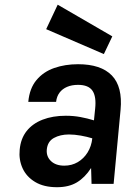

<svg xmlns="http://www.w3.org/2000/svg" viewBox="-20 -767 566 801"><path d="M217.8 14Q162.8 14 126.6 -7.8Q90.3 -29.6 74.1 -65.3Q58 -100.9 62.1 -142Q66.2 -188.6 91 -220.1Q115.8 -251.5 157.8 -267.8Q199.8 -284.1 254.5 -284.1Q286.7 -284.1 315.7 -278.7Q344.7 -273.3 372 -264.9L376.9 -313Q382.5 -364 365.8 -388.5Q349.1 -413 305.6 -413Q279.6 -413 259.9 -404.6Q240.1 -396.2 228.3 -380.4Q216.5 -364.6 214 -341.9H98Q103.2 -398.4 132.1 -432.9Q160.9 -467.5 206.2 -483.3Q251.5 -499.1 305.6 -499.1Q401.2 -499.1 446.6 -452.2Q492 -405.3 483 -308.9L454 0H361.9Q361.2 -16.6 361 -33.1Q360.9 -49.5 360 -66.1Q334.5 -26.5 301 -6.3Q267.4 14 217.8 14ZM248.1 -75.9Q279.4 -75.9 304.5 -90.6Q329.5 -105.4 345.5 -131.1Q361.5 -156.9 365 -189.9Q343.4 -196.6 317.1 -201.3Q290.8 -206 267.7 -206Q231.2 -206 204.6 -191.3Q178 -176.5 175.1 -142Q173 -113.5 193 -94.7Q213.1 -75.9 248.1 -75.9ZM413.3 -541.4 172.6 -645.3 220.7 -747.4 448.5 -615.3Z"/></svg>

Font: Karla
Style: Italic
Weight: 400
Italic angle: -8°
Designer: Jonathan Pinhorn
Version: Version 2.004;gftools[0.9.33]